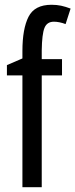

<svg xmlns="http://www.w3.org/2000/svg" viewBox="-20 -785 316 805"><path d="M240 -469H155V0H74V-469H9V-512L74 -540V-571Q74 -664 99.5 -714.5Q125 -765 196 -765Q218 -765 236.5 -761Q255 -757 276 -749L255 -684Q242 -689 229.5 -691.5Q217 -694 206 -694Q177 -694 166.5 -668Q156 -642 155 -574V-537H240Z"/></svg>

Font: Noto Sans Bengali ExtraCondensed
Style: Regular
Weight: 400
Width: 2
Designer: Jelle Bosma - Monotype Design Team
Foundry: Monotype Imaging Inc.
Version: Version 2.003; ttfautohint (v1.8.4.7-5d5b)